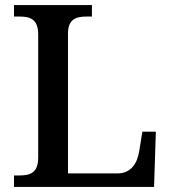

<svg xmlns="http://www.w3.org/2000/svg" viewBox="-20 -734 672 754"><path d="M35 0H585L592 -217H539L527 -142C520 -96 497 -53 441 -53H247V-603C247 -660 281 -669 320 -669H341V-714H35V-669H56C97 -669 130 -660 130 -599V-115C130 -54 97 -45 56 -45H35Z"/></svg>

Font: Noto Serif Thai Medium
Style: Regular
Weight: 500
Designer: Monotype Design Team
Foundry: Monotype Imaging Inc.
Version: Version 1.901;PS 001.901;hotconv 1.0.88;makeotf.lib2.5.64775